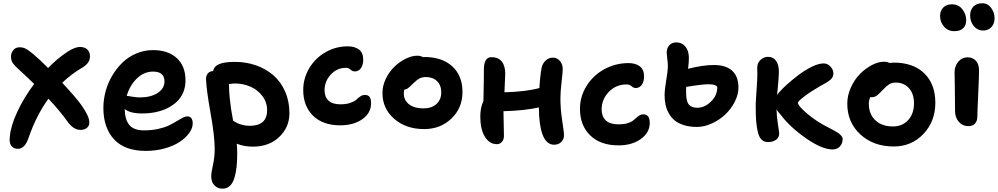

<svg xmlns="http://www.w3.org/2000/svg" viewBox="-20 -827 6076 1169"><path d="M88.9 79.1Q63.5 79.1 49.1 61Q34.7 43 40 4.9Q44.4 -57.6 84.5 -144.5Q124.5 -231.4 188 -315.9Q147 -356 98.1 -400.9Q70.8 -424.8 58.8 -441.7Q46.9 -458.5 46.9 -481.9Q46.9 -504.4 60.8 -521.7Q74.7 -539.1 99.1 -539.1Q119.6 -539.1 136.2 -530.8Q152.8 -522.5 183.1 -497.1Q214.8 -471.2 272.9 -413.1Q314.9 -456.5 362.8 -492.2Q427.7 -541 466.8 -541Q495.1 -541 511.5 -525.9Q527.8 -510.7 527.8 -483.9Q527.8 -443.8 483.9 -417Q417 -378.4 358.9 -323.2Q445.8 -229.5 477.1 -185.1Q523.9 -118.2 523.9 -82Q523.9 -60.5 509 -48.3Q494.1 -36.1 469.2 -36.1Q425.8 -36.1 387.2 -91.8Q347.2 -148.9 274.9 -226.1Q201.2 -125 152.8 15.1Q130.4 79.1 88.9 79.1Z M868.7 91.8Q738.8 91.8 674.1 21Q609.4 -49.8 609.4 -169.9Q609.4 -219.7 622.8 -270Q636.2 -320.3 662.6 -365.2Q689 -410.2 724.9 -445.3Q760.7 -480.5 809.3 -501.2Q857.9 -522 911.6 -522Q1002 -522 1055.7 -473.9Q1109.4 -425.8 1109.4 -336.9Q1109.4 -297.4 1095.5 -264.4Q1081.5 -231.4 1056.9 -208Q1032.2 -184.6 998.8 -168.2Q965.3 -151.9 926.5 -144Q887.7 -136.2 844.7 -136.2Q772.5 -136.2 739.3 -163.1Q740.2 -99.1 767.3 -66.2Q794.4 -33.2 856.4 -33.2Q903.3 -33.2 943.1 -42Q982.9 -50.8 1008.3 -63.2Q1033.7 -75.7 1053.7 -88.1Q1073.7 -100.6 1090.6 -109.4Q1107.4 -118.2 1120.6 -118.2Q1153.3 -118.2 1153.3 -75.2Q1153.3 -46.4 1131.6 -16.6Q1109.9 13.2 1073.2 37.4Q1036.6 61.5 982.4 76.7Q928.2 91.8 868.7 91.8ZM911.6 -391.1Q856.4 -391.1 813.2 -349.1Q770 -307.1 751.5 -243.2Q757.8 -243.2 783.7 -238.5Q809.6 -233.9 831.5 -233.9Q897.9 -233.9 939.7 -261Q981.4 -288.1 981.4 -331.1Q981.4 -391.1 911.6 -391.1Z M1519.5 65.9Q1466.3 65.9 1421.4 47.9Q1424.3 76.2 1424.3 106.9Q1424.3 153.8 1420.4 189.7Q1416.5 225.6 1407 256.8Q1397.5 288.1 1379.2 304.9Q1360.8 321.8 1334.5 321.8Q1306.2 321.8 1286.1 302.2Q1266.1 282.7 1266.1 245.1Q1266.1 224.6 1276.6 177.7Q1287.1 130.9 1287.1 80.1Q1287.1 1 1262.2 -137.5Q1237.3 -275.9 1234.4 -342.8Q1233.4 -365.7 1245.4 -379.9Q1257.3 -394 1277.3 -394Q1283.7 -424.3 1315.9 -437.3Q1348.1 -450.2 1410.2 -450.2Q1479 -450.2 1539.3 -429Q1599.6 -407.7 1644.8 -368.4Q1689.9 -329.1 1716.1 -269.5Q1742.2 -210 1742.2 -137.2Q1742.2 -52.7 1680.4 6.6Q1618.7 65.9 1519.5 65.9ZM1374.5 -306.2Q1374.5 -270 1378.9 -228.3Q1383.3 -186.5 1387 -162.8Q1390.6 -139.2 1399.4 -91.8Q1416 -82 1424.8 -77.4Q1433.6 -72.8 1454.8 -66.9Q1476.1 -61 1499.5 -61Q1606.4 -61 1606.4 -155.8Q1606.4 -204.1 1577.6 -242.2Q1548.8 -280.3 1504.4 -299.6Q1460 -318.8 1410.2 -318.8Q1397.9 -318.8 1373.5 -314.9Q1373.5 -313.5 1374 -310.5Q1374.5 -307.6 1374.5 -306.2Z M2052.2 -64Q1945.3 -64 1885.7 -122.8Q1826.2 -181.6 1826.2 -278.8Q1826.2 -351.1 1863.3 -412.6Q1900.4 -474.1 1962.6 -509.5Q2024.9 -544.9 2097.2 -544.9Q2138.7 -544.9 2165 -525.9Q2191.4 -506.8 2191.4 -463.9Q2191.4 -432.1 2177.7 -412.1Q2164.1 -392.1 2139.2 -392.1Q2126 -392.1 2114.3 -403.1Q2102.5 -414.1 2086.4 -414.1Q2031.7 -414.1 1993.9 -373Q1956.1 -332 1956.1 -277.8Q1956.1 -236.8 1980.2 -214.4Q2004.4 -191.9 2052.2 -191.9Q2088.4 -191.9 2113.8 -200.9Q2139.2 -210 2149.9 -220.5Q2160.6 -231 2173.8 -240Q2187 -249 2201.2 -249Q2220.7 -249 2230 -237.1Q2239.3 -225.1 2239.3 -198.2Q2239.3 -138.7 2186 -101.3Q2132.8 -64 2052.2 -64Z M2562.5 -41Q2452.1 -41 2380.4 -103.3Q2308.6 -165.5 2308.6 -261.2Q2308.6 -304.7 2329.1 -347.4Q2349.6 -390.1 2380.9 -420.4Q2412.1 -450.7 2449.5 -469.2Q2486.8 -487.8 2520.5 -487.8Q2541 -487.8 2555.7 -479Q2557.6 -480 2562.5 -480Q2671.9 -480 2733.9 -422.9Q2795.9 -365.7 2795.9 -267.1Q2795.9 -169.9 2728.8 -105.5Q2661.6 -41 2562.5 -41ZM2438.5 -258.8Q2438.5 -216.8 2470.7 -191.9Q2502.9 -167 2558.6 -167Q2607.4 -167 2637 -193.4Q2666.5 -219.7 2666.5 -264.2Q2666.5 -308.1 2641.1 -333Q2615.7 -357.9 2572.8 -357.9Q2549.3 -357.9 2532.7 -348.6Q2516.1 -339.4 2495.6 -318.8Q2469.2 -292.5 2460 -287.1Q2451.2 -282.2 2440.9 -280.8Q2438.5 -263.7 2438.5 -258.8Z M3005.4 50.8Q2960 50.8 2932.1 5.1Q2904.3 -40.5 2904.3 -116.2Q2904.3 -173.8 2923.3 -210.9Q2923.8 -234.4 2924.6 -275.9Q2925.3 -317.4 2925.8 -349.9Q2926.3 -382.3 2926.3 -408.2Q2926.3 -439.9 2937.5 -459.5Q2948.7 -479 2972.2 -479Q3013.2 -479 3034.7 -452.9Q3056.2 -426.8 3056.2 -377.9Q3056.2 -367.7 3051.3 -265.1Q3182.6 -268.6 3264.2 -291Q3267.6 -357.9 3277.3 -413.1Q3282.7 -439.9 3301.8 -458Q3320.8 -476.1 3346.2 -476.1Q3372.1 -476.1 3389.2 -455.8Q3406.2 -435.5 3406.2 -407.2Q3406.2 -387.7 3399.2 -328.1Q3392.1 -268.6 3392.1 -226.1Q3392.1 -164.1 3403.1 -91.8Q3414.1 -19.5 3414.1 -4.9Q3414.1 20.5 3397.2 37.4Q3380.4 54.2 3353.5 54.2Q3329.1 54.2 3311 37.1Q3293 20 3282.2 -10.7Q3271.5 -41.5 3266.4 -80.8Q3261.2 -120.1 3261.2 -168V-172.9Q3173.8 -153.3 3045.4 -149.9Q3045.4 -120.1 3046.9 -70.3Q3048.3 -20.5 3048.3 0Q3048.3 22 3036.4 36.4Q3024.4 50.8 3005.4 50.8Z M3746.1 58.1Q3635.7 58.1 3573.5 -2.7Q3511.2 -63.5 3511.2 -164.1Q3511.2 -239.7 3551.5 -304.2Q3591.8 -368.7 3659.9 -405.8Q3728 -442.9 3807.1 -442.9Q3849.1 -442.9 3875.2 -423.3Q3901.4 -403.8 3901.4 -361.8Q3901.4 -330.6 3887.7 -310.8Q3874 -291 3850.1 -291Q3837.9 -291 3825.4 -302Q3813 -313 3795.4 -313Q3731 -313 3687 -267.8Q3643.1 -222.7 3643.1 -160.2Q3643.1 -117.7 3668.5 -93.8Q3693.8 -69.8 3746.1 -69.8Q3775.9 -69.8 3798.1 -76.2Q3820.3 -82.5 3832.5 -91.6Q3844.7 -100.6 3854 -109.4Q3863.3 -118.2 3873.5 -124.5Q3883.8 -130.9 3896 -130.9Q3936 -130.9 3936 -79.1Q3936 -19.5 3881.8 19.3Q3827.6 58.1 3746.1 58.1Z M4223.1 -54.2Q4179.2 -54.2 4144.5 -64.9Q4109.9 -75.7 4088.1 -93.5Q4066.4 -111.3 4052.2 -136.7Q4038.1 -162.1 4032.2 -189.2Q4026.4 -216.3 4026.4 -248Q4026.4 -279.3 4036.4 -339.1Q4046.4 -398.9 4046.4 -420.9Q4046.4 -442.9 4042.7 -470.2Q4039.1 -497.6 4039.1 -505.9Q4039.1 -533.2 4054.7 -551Q4070.3 -568.8 4098.1 -568.8Q4132.3 -568.8 4153.3 -543Q4174.3 -517.1 4174.3 -474.1Q4174.3 -448.2 4169.4 -408.2Q4259.3 -431.2 4326.2 -431.2Q4400.9 -431.2 4438.5 -395.8Q4476.1 -360.4 4476.1 -293.9Q4476.1 -251 4453.4 -206.8Q4430.7 -162.6 4395.3 -129.4Q4359.9 -96.2 4313.7 -75.2Q4267.6 -54.2 4223.1 -54.2ZM4157.2 -275.9Q4157.2 -255.4 4158.2 -242.4Q4159.2 -229.5 4162.8 -214.4Q4166.5 -199.2 4173.6 -190.7Q4180.7 -182.1 4193.8 -176.5Q4207 -170.9 4226.1 -170.9Q4270 -170.9 4308.6 -208.3Q4347.2 -245.6 4347.2 -294.9Q4347.2 -303.2 4332.8 -308.6Q4318.4 -314 4294.4 -314Q4254.9 -314 4158.2 -297.9Q4157.2 -290 4157.2 -275.9Z M4656.2 38.1Q4632.8 38.1 4617.7 23.9Q4602.5 9.8 4594.7 -20.8Q4586.9 -51.3 4584 -88.6Q4581.1 -126 4581.1 -183.1Q4581.1 -207.5 4586.2 -276.6Q4591.3 -345.7 4591.3 -377.9Q4591.3 -383.3 4590.8 -395Q4590.3 -406.7 4590.3 -413.1Q4590.3 -444.3 4610.8 -462.6Q4631.3 -481 4656.2 -481Q4688 -481 4705.1 -456.5Q4722.2 -432.1 4722.2 -391.1Q4722.2 -353.5 4711.4 -248Q4717.3 -258.3 4727.1 -268.1Q4741.2 -285.2 4771.2 -312.3Q4801.3 -339.4 4840.1 -369.1Q4878.9 -398.9 4921.4 -419.9Q4963.9 -440.9 4994.1 -440.9Q5019 -440.9 5036.6 -421.6Q5054.2 -402.3 5054.2 -378.9Q5054.2 -356.4 5034.7 -340.3Q5015.1 -324.2 4976.1 -304.2Q4920.9 -272.9 4879.6 -241.9Q4838.4 -210.9 4838.4 -201.2Q4838.4 -182.6 4896 -133.8Q4953.6 -85 5027.3 -48.8Q5031.7 -46.4 5044.7 -39.6Q5057.6 -32.7 5062.5 -29.8Q5067.4 -26.9 5077.4 -21Q5087.4 -15.1 5091.3 -11.2Q5095.2 -7.3 5100.8 -1.7Q5106.4 3.9 5108.4 9.5Q5110.4 15.1 5110.4 21Q5110.4 45.9 5093.8 64.5Q5077.1 83 5049.3 83Q4984.9 83 4887 14.6Q4789.1 -53.7 4734.4 -127Q4714.4 -148.4 4708 -162.1Q4709 -116.2 4716.6 -68.8Q4724.1 -21.5 4724.1 -14.2Q4724.1 10.7 4704.3 24.4Q4684.6 38.1 4656.2 38.1Z M5421.9 64.9Q5298.3 64.9 5218.5 -8.5Q5138.7 -82 5138.7 -195.8Q5138.7 -245.6 5160.4 -293.9Q5182.1 -342.3 5215.3 -376Q5248.5 -409.7 5287.8 -430.4Q5327.1 -451.2 5361.8 -451.2Q5381.8 -451.2 5395 -443.8Q5412.6 -445.8 5421.9 -445.8Q5540.5 -445.8 5607.7 -380.4Q5674.8 -314.9 5674.8 -201.2Q5674.8 -87.4 5602.1 -11.2Q5529.3 64.9 5421.9 64.9ZM5270 -194.8Q5270 -131.8 5309.8 -94.5Q5349.6 -57.1 5417 -57.1Q5474.1 -57.1 5509.5 -95.9Q5544.9 -134.8 5544.9 -198.2Q5544.9 -255.9 5514.4 -290Q5483.9 -324.2 5433.6 -324.2Q5410.2 -324.2 5394 -314Q5377.9 -303.7 5355 -279.8Q5351.1 -275.9 5342 -266.6Q5333 -257.3 5330.1 -254.6Q5327.1 -252 5320.6 -246.6Q5314 -241.2 5309.8 -239.7Q5305.7 -238.3 5299.3 -236.6Q5293 -234.9 5285.6 -234.9Q5280.8 -234.9 5277.8 -235.8Q5270 -214.8 5270 -194.8Z M5886.7 -732.9Q5886.7 -766.1 5906.2 -786.6Q5925.8 -807.1 5960 -807.1Q5994.1 -807.1 6014.9 -778.6Q6035.6 -750 6035.6 -715.8Q6035.6 -684.1 6016.8 -662.6Q5998 -641.1 5964.8 -641.1Q5931.6 -641.1 5909.2 -668Q5886.7 -694.8 5886.7 -732.9ZM5790 -637.2Q5752.4 -637.2 5728 -664.8Q5703.6 -692.4 5703.6 -729Q5703.6 -761.2 5722.9 -781Q5742.2 -800.8 5774.9 -800.8Q5815.9 -800.8 5839.4 -770.5Q5862.8 -740.2 5862.8 -704.1Q5862.8 -673.8 5844.7 -655.5Q5826.7 -637.2 5790 -637.2ZM5876 -59.1Q5840.3 -59.1 5817.6 -85.4Q5794.9 -111.8 5794.9 -149.9Q5794.9 -223.1 5793.5 -292.5Q5792 -361.8 5792 -387.2Q5792 -424.8 5814.7 -451.4Q5837.4 -478 5871.6 -478Q5901.4 -478 5920.9 -457.8Q5940.4 -437.5 5940.9 -400.9Q5941.4 -373.5 5936 -258.8Q5930.7 -144 5930.7 -118.2Q5930.7 -90.8 5916.7 -75Q5902.8 -59.1 5876 -59.1Z"/></svg>

Font: Shantell Sans Irregular Bouncy
Style: Regular
Weight: 600
Designer: Stephen Nixon, Anya Danilova, Shantell Martin
Foundry: Arrow Type
Version: Version 1.006;[9816181b4]